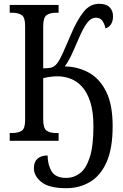

<svg xmlns="http://www.w3.org/2000/svg" viewBox="-20 -740 644 1009"><path d="M329 249Q238 249 198 217Q158 185 158 144Q158 111 177 94Q196 77 230 77Q231 128 252 161.5Q273 195 329 195Q367 195 399.5 171Q432 147 451.5 87.5Q471 28 471 -76Q471 -153 454.5 -204Q438 -255 411 -284.5Q384 -314 350.5 -326.5Q317 -339 282 -339Q262 -339 241.5 -336Q221 -333 207 -329V-113Q207 -66 225 -53.5Q243 -41 273 -41H288V0H31V-41H45Q75 -41 93.5 -52.5Q112 -64 112 -108V-605Q112 -649 93.5 -661Q75 -673 45 -673H31V-714H288V-673H273Q243 -673 225 -660.5Q207 -648 207 -601V-381Q244 -381 258 -388Q272 -395 283 -411Q295 -427 312 -465Q329 -503 352 -557Q383 -631 417.5 -675.5Q452 -720 501 -720Q539 -720 556.5 -701.5Q574 -683 574 -655Q574 -628 562.5 -611.5Q551 -595 534 -591Q530 -613 518.5 -630Q507 -647 484 -647Q458 -647 436.5 -618Q415 -589 390 -529Q368 -477 352.5 -445Q337 -413 320 -391Q388 -390 445.5 -359Q503 -328 537.5 -259.5Q572 -191 572 -77Q572 42 539.5 113.5Q507 185 451.5 217Q396 249 329 249Z"/></svg>

Font: Noto Serif Condensed
Style: Regular
Weight: 400
Width: 3
Designer: Monotype Design Team
Foundry: Monotype Imaging Inc.
Version: Version 2.013; ttfautohint (v1.8.4.7-5d5b)